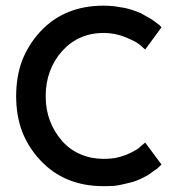

<svg xmlns="http://www.w3.org/2000/svg" viewBox="-20 -633 600 667"><path d="M484.4 -137.7Q480.5 -134.8 467.8 -124Q460.9 -116.2 447.3 -109.4Q434.6 -101.6 417 -94.7Q399.4 -87.9 379.9 -84Q360.4 -81.1 340.8 -81.1Q296.9 -81.1 260.7 -96.7Q224.6 -111.3 196.3 -142.6Q168 -174.8 153.3 -213.9Q138.7 -252.9 138.7 -298.8Q138.7 -345.7 153.3 -384.8Q168 -424.8 196.3 -456.1Q224.6 -487.3 260.7 -502.9Q296.9 -518.6 340.8 -518.6Q360.4 -518.6 379.9 -514.6Q399.4 -510.7 418 -502.9Q436.5 -495.1 449.2 -488.3Q460.9 -481.4 466.8 -476.6Q472.7 -471.7 476.6 -467.8Q481.4 -463.9 484.4 -460.9Q502.9 -486.3 541 -538.1Q539.1 -540 534.2 -545.9Q529.3 -548.8 523.4 -553.7Q517.6 -557.6 508.8 -564.5Q500 -570.3 490.2 -575.2Q480.5 -581.1 469.7 -586.9Q459 -591.8 444.3 -596.7Q430.7 -601.6 413.1 -605.5Q394.5 -608.4 377 -611.3Q358.4 -613.3 338.9 -613.3Q271.5 -613.3 216.8 -590.8Q162.1 -568.4 120.1 -523.4Q78.1 -477.5 56.6 -421.9Q36.1 -366.2 36.1 -298.8Q36.1 -232.4 56.6 -176.8Q78.1 -121.1 120.1 -76.2Q162.1 -31.2 216.8 -8.8Q271.5 13.7 338.9 13.7Q358.4 13.7 377 12.7Q394.5 10.7 413.1 5.9Q430.7 2 444.3 -2Q459 -6.8 468.8 -11.7Q479.5 -16.6 490.2 -22.5Q500 -28.3 508.8 -35.2Q517.6 -42 524.4 -45.9Q530.3 -50.8 533.2 -53.7Q536.1 -56.6 541 -61.5Q526.4 -81.1 484.4 -137.7Z"/></svg>

Font: TextaAlt
Style: Bold
Weight: 400
Designer: Daniel Hernandez & Miguel Hernandez
Version: Version 1.005;com.myfonts.easy.latinotype.texta.alt-bold.wfk